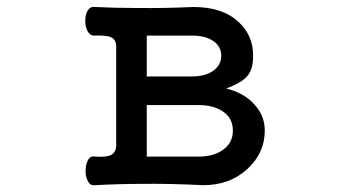

<svg xmlns="http://www.w3.org/2000/svg" viewBox="-20 -543 1040 564"><path d="M321.3 -117.2Q321.3 -94.7 304.7 -86.9Q291 -81.1 258.8 -83Q245.1 -85.9 238.3 -72.3Q231.4 -59.6 231.4 -41Q231.4 -22.5 238.3 -10.7Q245.1 2.9 258.8 1Q332 -2.9 396.5 -2.9Q478.5 -3.9 577.1 1Q655.3 1 707 -46.9Q757.8 -93.8 757.8 -159.2Q757.8 -201.2 730.5 -232.4Q701.2 -268.6 644.5 -283.2Q690.4 -299.8 707 -320.3Q723.6 -339.8 723.6 -378.9Q723.6 -439.5 680.7 -478.5Q633.8 -522.5 547.9 -522.5Q465.8 -518.6 383.8 -519.5Q316.4 -519.5 258.8 -522.5Q245.1 -524.4 237.3 -511.7Q230.5 -500 230.5 -481.4Q230.5 -463.9 237.3 -451.2Q245.1 -437.5 258.8 -438.5Q293.9 -439.5 305.7 -433.6Q321.3 -427.7 321.3 -405.3ZM411.1 -234.4H562.5Q608.4 -234.4 635.7 -214.8Q664.1 -195.3 664.1 -159.2Q664.1 -124 635.7 -103.5Q608.4 -83 562.5 -83H411.1ZM411.1 -438.5H543Q584 -438.5 607.4 -421.9Q629.9 -406.2 629.9 -378.9Q629.9 -352.5 607.4 -335.9Q584 -318.4 543 -318.4H411.1Z"/></svg>

Font: GungsuhChe
Style: Regular
Weight: 400
Monospace: yes
Version: Version 2.21